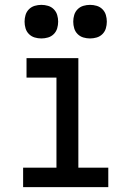

<svg xmlns="http://www.w3.org/2000/svg" viewBox="-20 -769 540 789"><path d="M75 0V-80H212V-450H89V-530H302V-80H425V0ZM350 -611Q336 -611 322.5 -615Q309 -619 299 -629Q289 -639 285 -652.5Q281 -666 281 -680Q281 -694 285 -707.5Q289 -721 299 -731Q309 -741 322.5 -745Q336 -749 350 -749Q364 -749 377.5 -745Q391 -741 401 -731Q411 -721 415 -707.5Q419 -694 419 -680Q419 -666 415 -652.5Q411 -639 401 -629Q391 -619 377.5 -615Q364 -611 350 -611ZM150 -611Q136 -611 122.5 -615Q109 -619 99 -629Q89 -639 85 -652.5Q81 -666 81 -680Q81 -694 85 -707.5Q89 -721 99 -731Q109 -741 122.5 -745Q136 -749 150 -749Q164 -749 177.5 -745Q191 -741 201 -731Q211 -721 215 -707.5Q219 -694 219 -680Q219 -666 215 -652.5Q211 -639 201 -629Q191 -619 177.5 -615Q164 -611 150 -611Z"/></svg>

Font: Iosevka Slab Medium
Style: Regular
Weight: 500
Monospace: yes
Designer: Belleve Invis
Foundry: Belleve Invis
Version: Version 11.1.1; ttfautohint (v1.8.3)